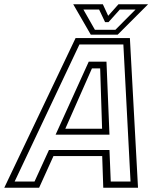

<svg xmlns="http://www.w3.org/2000/svg" viewBox="-67 -878 742 898"><path d="M-47 0 286.5 -700H540.5L578.5 0H416L411 -148H183L116 0ZM1.5 -29H94.5L162 -176.5H445L451 -29H543.5L510 -670H304.5ZM193 -248 348 -589.5H431L445 -248ZM238.5 -276H410.5L401.5 -558H363ZM357.5 -716 275.5 -858H414L439 -804L487 -858H625.5L483.5 -716ZM377 -738.5H472.5L567 -833.5H493.5L440.5 -774.5H424.5L396.5 -833.5H323Z"/></svg>

Font: Tourney Light
Style: Italic
Weight: 300
Italic angle: -12°
Version: Version 1.015